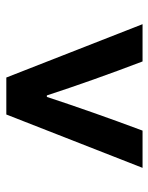

<svg xmlns="http://www.w3.org/2000/svg" viewBox="51 -852 486 629"><g transform="rotate(-90 294.5 -537.0)"><path d="M59.6 -313.5 234.4 -759.8H355.5L530.3 -313.5H408.2Q345.7 -477.5 296.9 -627H292Q242.2 -475.6 181.6 -313.5Z"/></g></svg>

Font: Bpmf Zihi Sans Bold
Style: Bold
Weight: 700
Foundry: But Ko
Version: Version 1.320